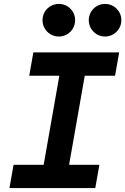

<svg xmlns="http://www.w3.org/2000/svg" viewBox="-20 -961 640 981"><path d="M28.3 0H466.8L487.8 -119.1H333L413.1 -574.2H567.9L588.9 -693.4H150.4L129.4 -574.2H283.2L203.1 -119.1H49.3ZM280.8 -774.4C327.1 -774.4 363.8 -811.5 363.8 -857.9C363.8 -904.3 327.1 -940.9 280.8 -940.9C234.4 -940.9 197.3 -904.3 197.3 -857.9C197.3 -811.5 234.4 -774.4 280.8 -774.4ZM516.6 -774.4C562.5 -774.4 600.1 -811.5 600.1 -857.9C600.1 -904.3 563 -940.9 516.6 -940.9C470.7 -940.9 433.6 -904.3 433.6 -857.9C433.6 -811.5 470.7 -774.4 516.6 -774.4Z"/></svg>

Font: Cascadia Mono PL
Style: Bold Italic
Weight: 700
Italic angle: -10°
Monospace: yes
Designer: Aaron Bell
Foundry: Saja Typeworks
Version: Version 2404.023